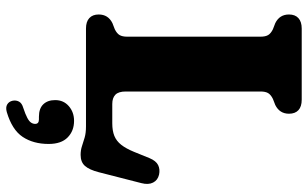

<svg xmlns="http://www.w3.org/2000/svg" viewBox="-208 -532 999 623"><g transform="rotate(90 291.5 -220.5)"><path d="M320.7 -614.2 300.9 -606.5Q287.4 -599.8 282.1 -591Q276.9 -582.1 276.9 -566.3V-129Q276.9 -105.6 287.3 -95.4Q297.7 -85.3 317.3 -85.3H380.3Q404.3 -85.3 420.9 -92Q437.6 -98.8 449.8 -114.3Q462 -129.8 472.6 -155.6L493.1 -206.1Q502 -227.4 515.7 -234.1Q529.5 -240.8 546.7 -237.1Q564.7 -232.9 572.4 -217.7Q580.2 -202.5 574.2 -179.7L538.9 -41.9Q531 -11 518.5 3.2Q506 17.4 482.6 17.4Q467.1 17.4 454.1 13Q441.1 8.7 426.2 4.3Q411.3 0 390.4 0H72.6Q50.5 0 38.8 -10.7Q27 -21.5 27 -41.3Q27 -71.9 55.1 -85.8L75 -93.5Q88.6 -100.2 93.8 -109.1Q99 -118 99 -133.7V-566.3Q99 -582.1 93.8 -591Q88.6 -599.8 75 -606.5L55.1 -614.2Q27 -628.1 27 -658.7Q27 -678.6 38.8 -689.3Q50.5 -700 72.6 -700H303.4Q326 -700 337.5 -689.3Q349 -678.6 349 -658.7Q349 -628.3 320.7 -614.2ZM358.8 152.7Q331.9 152.7 318.3 138.4Q304.8 124.2 304.8 100Q304.8 72.7 324.4 55.7Q344 38.7 372.2 38.7Q404.8 38.7 425.9 59.5Q447.1 80.2 447.1 121.1Q447.1 171 424.1 205.5Q401.1 240 343.6 257Q328.2 261.3 318.7 255.5Q309.3 249.8 306.8 237.9Q304.6 226.8 309.7 217.3Q314.9 207.9 329.5 203.7Q351.4 196.4 362.7 190.3Q374.1 184.2 378 177.9Q382 171.7 382 165Q382 152.7 367.4 152.7Z"/></g></svg>

Font: Fraunces 144pt S100 Black
Style: Regular
Weight: 900
Version: Version 1.000